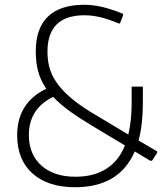

<svg xmlns="http://www.w3.org/2000/svg" viewBox="-20 -773 702 805"><path d="M295 12Q181 12 116.5 -45.5Q52 -103 52 -206Q52 -342 174 -401Q150 -436 140 -473.5Q130 -511 130 -558Q130 -655 181.5 -704Q233 -753 333 -753Q369 -753 408 -744Q447 -735 496 -715V-709L483 -675H477Q434 -693 400 -701Q366 -709 334 -709Q179 -709 179 -556Q179 -515 190 -481Q201 -447 226.5 -414.5Q252 -382 292 -350.5Q332 -319 391 -285L518 -209Q532 -268 532 -342V-410H579V-342Q579 -251 561 -184L639 -138V-132L617 -99H610L545 -138Q480 12 295 12ZM364 -247Q309 -280 269.5 -309Q230 -338 203 -367Q101 -317 101 -207Q101 -126 153.5 -79Q206 -32 296 -32Q450 -32 504 -163Z"/></svg>

Font: Encode Sans Narrow
Style: ExtraLight
Weight: 200
Designer: Pablo Impallari, Andres Torresi
Foundry: Pablo Impallari, Andres Torresi
Version: Version 1.000; ttfautohint (v1.00) -l 8 -r 50 -G 200 -x 14 -